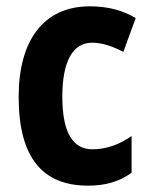

<svg xmlns="http://www.w3.org/2000/svg" viewBox="-20 -577 474 607"><path d="M259 10C313 10 358 -3 396 -31V-147C357 -120 317 -105 272 -105C210 -105 177 -159 177 -271C177 -383 210 -442 271 -442C303 -442 335 -431 370 -413L409 -520C370 -543 324 -557 264 -557C116 -557 39 -447 39 -271C39 -79 114 10 259 10Z"/></svg>

Font: Noto Sans Ethiopic Condensed
Style: Bold
Weight: 700
Width: 3
Designer: Monotype Design Team
Foundry: Monotype Imaging Inc.
Version: Version 2.102